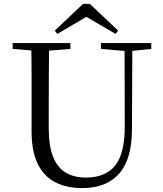

<svg xmlns="http://www.w3.org/2000/svg" viewBox="-20 -949 837 985"><path d="M441 -929 586 -792 573 -775 395 -879H451L274 -775L261 -792L406 -929ZM401 16Q324 16 265.5 -13Q207 -42 174.5 -106.5Q142 -171 142 -276V-391Q142 -476 142 -560.5Q142 -645 140 -728H232Q231 -645 230.5 -561Q230 -477 230 -391V-291Q230 -199 253 -143Q276 -87 319 -62.5Q362 -38 420 -38Q522 -38 571.5 -100.5Q621 -163 620 -306L619 -728H659L657 -286Q657 -133 591.5 -58.5Q526 16 401 16ZM45 -698V-728H341V-698L201 -687H180ZM498 -698V-728H756V-698L647 -687H626Z"/></svg>

Font: Noto Serif JP ExtraLight
Style: Regular
Weight: 400
Version: Version 2.003-H1;hotconv 1.1.1;makeotfexe 2.6.0